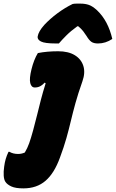

<svg xmlns="http://www.w3.org/2000/svg" viewBox="-118 -840 640 1060"><path d="M203 -557Q259 -557 294.5 -535.5Q330 -514 342 -476.5Q354 -439 337 -391Q313 -323 298.5 -270.5Q284 -218 273 -171.5Q262 -125 248.5 -77Q235 -29 213 30Q182 116 133.5 158Q85 200 11 200Q-32 200 -55 189.5Q-78 179 -88 164Q-96 152 -97.5 130Q-99 108 -95 80Q-92 57 -86.5 38Q-81 19 -71 -2H-66Q-46 10 -18 10Q1 10 19 2Q33 -21 43 -49Q53 -77 65 -121Q78 -169 87.5 -208Q97 -247 107.5 -288Q118 -329 134 -380L129 -384Q117 -371 104 -364Q91 -357 74 -357Q55 -357 49 -381.5Q43 -406 56 -458Q62 -483 71 -506Q80 -529 91 -547Q116 -552 144 -554.5Q172 -557 203 -557ZM283 -818Q292 -820 304.5 -820Q317 -820 327 -820Q352 -820 372.5 -813Q393 -806 418 -783Q479 -725 502 -625Q465 -600 423 -600Q399 -600 386 -609.5Q373 -619 360 -641Q351 -655 341 -668Q331 -681 314 -695H309Q273 -669 248.5 -644.5Q224 -620 207 -600H191Q129 -600 108 -611Q87 -622 90 -639Q92 -652 101 -668Q110 -684 127 -703Q159 -737 199.5 -767Q240 -797 283 -818Z"/></svg>

Font: Recursive Sn Csl St Blk
Style: Italic
Weight: 900
Italic angle: -15°
Version: Version 1.079;hotconv 1.0.112;makeotfexe 2.5.65598; ttfautoh